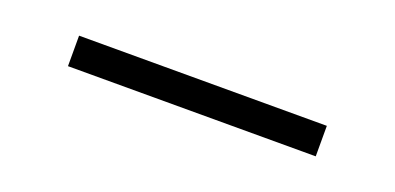

<svg xmlns="http://www.w3.org/2000/svg" viewBox="-17 -822 585 284"><g transform="rotate(20 275.0 -680.0)"><path d="M470 -656H80V-704H470Z"/></g></svg>

Font: Lode Dark Term
Style: Regular
Weight: 400
Monospace: yes
Designer: Belleve Invis
Foundry: Belleve Invis
Version: Version 29.2.0